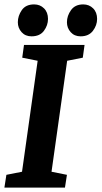

<svg xmlns="http://www.w3.org/2000/svg" viewBox="-33 -852 461 872"><path d="M-4 -58 67 -72 138 -576 68 -590 76 -648H351L343 -590L272 -576L201 -72L271 -58L262 0H-13ZM110 -687Q82 -687 65 -706Q48 -725 48 -751Q48 -780 66 -806Q84 -832 122 -832Q149 -832 167 -814Q185 -796 185 -766Q185 -737 166.5 -712Q148 -687 110 -687ZM333 -687Q305 -687 288 -706Q271 -725 271 -751Q271 -780 289.5 -806Q308 -832 345 -832Q372 -832 390 -814Q408 -796 408 -766Q408 -737 389 -712Q370 -687 333 -687Z"/></svg>

Font: Faustina VF Beta
Style: Italic
Weight: 400
Italic angle: -8°
Designer: Alfonso Garcia
Foundry: Omnibus-Type
Version: Version 1.006